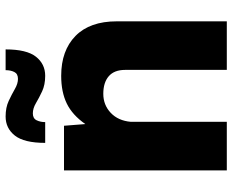

<svg xmlns="http://www.w3.org/2000/svg" viewBox="-92 -736 828 684"><g transform="rotate(-90 322.0 -394.0)"><path d="M57 0V-580H216L222 -504Q254 -550 295 -570Q336 -590 394 -590Q484 -590 536 -539Q588 -488 588 -392V0H415V-362Q415 -401 392.5 -420.5Q370 -440 330 -440Q290 -440 262 -413.5Q234 -387 230 -342V0ZM155 -647Q155 -722 181 -755Q207 -788 249 -788Q281 -788 304.5 -777Q328 -766 347 -755Q366 -744 383 -744Q401 -744 407.5 -757Q414 -770 414 -788H488Q488 -713 462 -680Q436 -647 394 -647Q362 -647 338.5 -658Q315 -669 296.5 -680Q278 -691 260 -691Q242 -691 235.5 -677.5Q229 -664 229 -647Z"/></g></svg>

Font: BDO Grotesk ExtraBold
Style: Regular
Weight: 800
Designer: Deni Anggara
Foundry: Lokal Container
Version: Version 2.000